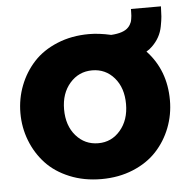

<svg xmlns="http://www.w3.org/2000/svg" viewBox="-48 -662 705 719"><g transform="rotate(-5 305.0 -302.5)"><path d="M514.2 -451.2Q585.9 -375 585.9 -262.2Q585.9 -208 566.9 -158.9Q547.9 -109.9 512.9 -72.3Q478 -34.7 424.3 -12.5Q370.6 9.8 305.2 9.8Q239.7 9.8 185.8 -12.5Q131.8 -34.7 96.9 -72.3Q62 -109.9 43 -158.9Q23.9 -208 23.9 -262.2Q23.9 -316.9 43 -366Q62 -415 96.9 -452.9Q131.8 -490.7 185.8 -512.9Q239.7 -535.2 305.2 -535.2Q342.8 -535.2 388.2 -524.9Q435.5 -527.8 453.1 -546.9Q457.5 -551.3 460.7 -556.9Q463.9 -562.5 465.3 -566.4Q466.8 -570.3 468 -578.4Q469.2 -586.4 469.5 -589.6Q469.7 -592.8 470 -603Q470.2 -613.3 470.2 -615.2H583Q582.5 -591.8 581.3 -577.1Q580.1 -562.5 575.9 -540.8Q571.8 -519 561.8 -501Q551.8 -482.9 536.1 -467.8Q526.4 -458 514.2 -451.2ZM305.2 -125Q355 -125 387.9 -163.6Q420.9 -202.1 420.9 -262.2Q420.9 -323.2 388.2 -361.1Q355.5 -398.9 305.2 -398.9Q254.9 -398.9 221.4 -360.6Q188 -322.3 188 -262.2Q188 -201.2 221.2 -163.1Q254.4 -125 305.2 -125Z"/></g></svg>

Font: Raleway-v4020 ExtraBold
Style: Regular
Weight: 800
Designer: Matt McInerney, Pablo Impallari, Rodrigo Fuenzalida
Foundry: Matt McInerney, Pablo Impallari, Rodrigo Fuenzalida
Version: Version 4.020;PS 004.020;hotconv 1.0.88;makeotf.lib2.5.64775